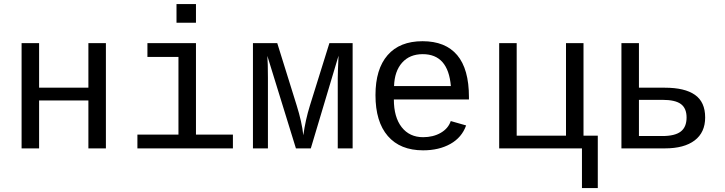

<svg xmlns="http://www.w3.org/2000/svg" viewBox="-20 -745 3641 964"><path d="M176.3 -528.3V-304.7H423.8V-528.3H511.7V0H423.8V-240.7H176.3V0H88.4V-528.3Z M963.9 -69.3H1149.4V0H669.9V-69.3H876V-459H720.2V-528.3H963.9ZM866.2 -630.9V-724.6H963.9V-630.9Z M1675.8 0V-353.5Q1675.8 -379.4 1679.7 -465.3L1540.5 0H1465.8L1322.3 -464.4Q1325.2 -427.7 1325.2 -353.5V0H1250V-528.3H1372.1L1469.7 -215.3Q1495.6 -132.8 1502.9 -65.9Q1513.7 -143.6 1536.1 -215.3L1633.8 -528.3H1750.5V0Z M1957.5 -245.6Q1957.5 -156.7 1996.8 -106.4Q2036.1 -56.2 2104.5 -56.2Q2154.8 -56.2 2192.6 -77.9Q2230.5 -99.6 2243.2 -137.2L2320.3 -115.2Q2298.8 -54.7 2241.5 -22.5Q2184.1 9.8 2104.5 9.8Q1989.3 9.8 1927.2 -62Q1865.2 -133.8 1865.2 -267.6Q1865.2 -397.9 1926 -468Q1986.8 -538.1 2101.6 -538.1Q2216.3 -538.1 2275.4 -468.3Q2334.5 -398.4 2334.5 -257.3V-245.6ZM2102.5 -473.1Q2037.1 -473.1 1999 -430.4Q1960.9 -387.7 1958.5 -313H2243.7Q2230 -473.1 2102.5 -473.1Z M2574.2 -528.3V-64H2821.8V-528.3H2909.7V-64H2981.4V199.2H2901.9V0H2486.3V-528.3Z M3317.9 -304.7Q3418 -304.7 3469.2 -268.8Q3520.5 -232.9 3520.5 -155.3Q3520.5 -80.1 3467.8 -40Q3415 0 3318.4 0H3100.1V-528.3H3188V-304.7ZM3188 -62H3305.2Q3368.7 -62 3397.9 -84.5Q3427.2 -106.9 3427.2 -155.3Q3427.2 -201.2 3398.9 -222.4Q3370.6 -243.7 3305.7 -243.7H3188Z"/></svg>

Font: Cousine
Style: Regular
Weight: 400
Monospace: yes
Designer: Steve Matteson
Foundry: Ascender Corporation
Version: Version 1.20